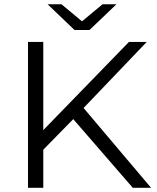

<svg xmlns="http://www.w3.org/2000/svg" viewBox="-20 -901 751 921"><path d="M178.5 -173.5 175.1 -264 598.7 -700H684L374.6 -376.4L333.1 -331.4ZM114.3 0V-700H187.6V0ZM617.1 0 315.3 -348.1 364.9 -401.9 704.8 0ZM337.6 -757 208.2 -880.6H274.9L401.3 -775.5H345.5L471.9 -880.6H538.6L409.2 -757Z"/></svg>

Font: Montserrat Alternates Thin
Style: Regular
Weight: 100
Designer: Julieta Ulanovsky
Foundry: Julieta Ulanovsky
Version: Version 9.000